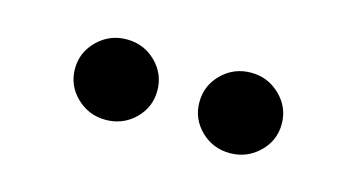

<svg xmlns="http://www.w3.org/2000/svg" viewBox="-33 -837 598 321"><g transform="rotate(15 265.5 -676.5)"><path d="M373 -606.4Q343.3 -606.4 322.5 -626.7Q301.8 -647 301.8 -675.8Q301.8 -704.6 322.5 -725.1Q343.3 -745.6 373 -745.6Q402.3 -745.6 423.3 -725.1Q444.3 -704.6 444.3 -675.8Q444.3 -647 423.3 -626.7Q402.3 -606.4 373 -606.4ZM157.7 -606.4Q128.4 -606.4 107.4 -626.7Q86.4 -647 86.4 -675.8Q86.4 -704.6 107.4 -725.1Q128.4 -745.6 157.7 -745.6Q187.5 -745.6 208.3 -725.1Q229 -704.6 229 -675.8Q229 -647 208.3 -626.7Q187.5 -606.4 157.7 -606.4Z"/></g></svg>

Font: Inter Cardless Tabular Bold
Style: Bold
Weight: 700
Designer: Rasmus Andersson
Foundry: rsms
Version: Version 4.000;git-4fc901f